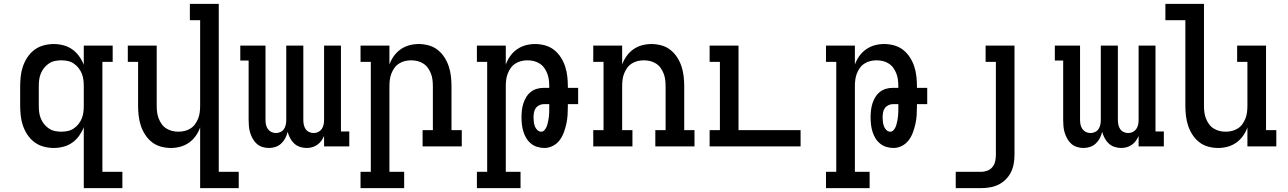

<svg xmlns="http://www.w3.org/2000/svg" viewBox="-20 -755 6640 990"><path d="M296 -76Q313 -76 329.5 -79.5Q346 -83 360 -92.5Q374 -102 384.5 -115Q395 -128 401.5 -144Q408 -160 410 -176.5Q412 -193 412 -210V-310Q412 -327 410 -343.5Q408 -360 401.5 -376Q395 -392 384.5 -405Q374 -418 360 -427.5Q346 -437 329.5 -440.5Q313 -444 296 -444Q279 -444 262.5 -440.5Q246 -437 232 -427.5Q218 -418 207.5 -405Q197 -392 190.5 -376Q184 -360 182 -343.5Q180 -327 180 -310V-210Q180 -193 182 -176.5Q184 -160 190.5 -144Q197 -128 207.5 -115Q218 -102 232 -92.5Q246 -83 262.5 -79.5Q279 -76 296 -76ZM412 215V-99Q403 -76 388 -55Q373 -34 352.5 -19.5Q332 -5 307 1.5Q282 8 257 8Q231 8 205 1Q179 -6 158 -21.5Q137 -37 122 -59.5Q107 -82 98.5 -106.5Q90 -131 87 -157.5Q84 -184 84 -210V-310Q84 -336 87 -362.5Q90 -389 98.5 -413.5Q107 -438 122 -460.5Q137 -483 158 -498.5Q179 -514 205 -521Q231 -528 257 -528Q282 -528 307 -521.5Q332 -515 352.5 -500.5Q373 -486 388 -465Q403 -444 412 -421V-520H561V-436H508V131H611V215Z M1012 215V-98Q1004 -75 989.5 -54.5Q975 -34 954.5 -19.5Q934 -5 910 1.5Q886 8 861 8Q835 8 809.5 1Q784 -6 763.5 -22Q743 -38 728.5 -60.5Q714 -83 706 -107.5Q698 -132 695 -158Q692 -184 692 -210V-436H639V-520H788V-210Q788 -193 790 -176.5Q792 -160 798 -144.5Q804 -129 813.5 -115.5Q823 -102 837 -93Q851 -84 867 -80Q883 -76 900 -76Q917 -76 933 -80Q949 -84 963 -93Q977 -102 986.5 -115.5Q996 -129 1002 -144.5Q1008 -160 1010 -176.5Q1012 -193 1012 -210V-651H959V-735H1108V131H1211V215Z M1367 8Q1350 8 1333.5 3Q1317 -2 1304.5 -13Q1292 -24 1283.5 -39Q1275 -54 1270 -70Q1265 -86 1263.5 -103Q1262 -120 1262 -136V-443H1219V-520H1349V-136Q1349 -124 1351.5 -112Q1354 -100 1361 -90Q1368 -80 1379 -74.5Q1390 -69 1403 -69Q1415 -69 1426.5 -74.5Q1438 -80 1444.5 -90Q1451 -100 1453.5 -112Q1456 -124 1456 -136V-520H1544V-136Q1544 -124 1546.5 -112Q1549 -100 1555.5 -90Q1562 -80 1573.5 -74.5Q1585 -69 1597 -69Q1610 -69 1621 -74.5Q1632 -80 1639 -90Q1646 -100 1648.5 -112Q1651 -124 1651 -136V-520H1738V-77H1781V0H1651V-54Q1645 -40 1636.5 -28.5Q1628 -17 1616 -8.5Q1604 0 1590 4Q1576 8 1561 8Q1544 8 1527 2.5Q1510 -3 1497 -15Q1484 -27 1476 -42.5Q1468 -58 1463 -75Q1459 -58 1451 -42.5Q1443 -27 1430 -15Q1417 -3 1400.5 2.5Q1384 8 1367 8Z M2064 215H1839V131H1892V-436H1839V-520H1988V-422Q1996 -445 2010.5 -465.5Q2025 -486 2045.5 -500.5Q2066 -515 2090 -521.5Q2114 -528 2139 -528Q2165 -528 2190.5 -521Q2216 -514 2236.5 -498Q2257 -482 2271.5 -459.5Q2286 -437 2294 -412.5Q2302 -388 2305 -362Q2308 -336 2308 -310V-84H2361V0H2159V-84H2212V-310Q2212 -327 2210 -343.5Q2208 -360 2202 -375.5Q2196 -391 2186.5 -404.5Q2177 -418 2163 -427Q2149 -436 2133 -440Q2117 -444 2100 -444Q2083 -444 2067 -440Q2051 -436 2037 -427Q2023 -418 2013.5 -404.5Q2004 -391 1998 -375.5Q1992 -360 1990 -343.5Q1988 -327 1988 -310V131H2064Z M2664 215H2439V131H2492V-436H2439V-520H2588V-422Q2596 -445 2610.5 -465.5Q2625 -486 2645.5 -500.5Q2666 -515 2690 -521.5Q2714 -528 2739 -528Q2765 -528 2790.5 -521Q2816 -514 2836.5 -498Q2857 -482 2871.5 -459.5Q2886 -437 2894 -412.5Q2902 -388 2905 -362Q2908 -336 2908 -310V-302H2961V-218H2908V-206Q2908 -183 2906.5 -160.5Q2905 -138 2900 -115.5Q2895 -93 2887 -71.5Q2879 -50 2865.5 -32Q2852 -14 2831 -3Q2810 8 2787 8Q2769 8 2750.5 2.5Q2732 -3 2717.5 -15Q2703 -27 2693.5 -43Q2684 -59 2678.5 -77Q2673 -95 2671 -113.5Q2669 -132 2669 -151Q2669 -169 2671 -186.5Q2673 -204 2678.5 -221.5Q2684 -239 2693.5 -254.5Q2703 -270 2717 -281Q2731 -292 2748 -297Q2765 -302 2783 -302H2812V-310Q2812 -327 2810 -343.5Q2808 -360 2802 -375.5Q2796 -391 2786.5 -404.5Q2777 -418 2763 -427Q2749 -436 2733 -440Q2717 -444 2700 -444Q2683 -444 2667 -440Q2651 -436 2637 -427Q2623 -418 2613.5 -404.5Q2604 -391 2598 -375.5Q2592 -360 2590 -343.5Q2588 -327 2588 -310V131H2664ZM2771 -76Q2780 -76 2786.5 -83Q2793 -90 2797 -98.5Q2801 -107 2803 -115.5Q2805 -124 2807 -133Q2809 -142 2810 -151.5Q2811 -161 2811.5 -170Q2812 -179 2812 -188Q2812 -197 2812 -206V-218H2783Q2771 -218 2759.5 -212Q2748 -206 2741.5 -196Q2735 -186 2733 -173.5Q2731 -161 2731 -149Q2731 -137 2732.5 -125.5Q2734 -114 2738 -103.5Q2742 -93 2750.5 -84.5Q2759 -76 2771 -76Z M3039 0V-84H3092V-436H3039V-520H3188V-422Q3196 -445 3210.5 -465.5Q3225 -486 3245.5 -500.5Q3266 -515 3290 -521.5Q3314 -528 3339 -528Q3365 -528 3390.5 -521Q3416 -514 3436.5 -498Q3457 -482 3471.5 -459.5Q3486 -437 3494 -412.5Q3502 -388 3505 -362Q3508 -336 3508 -310V-84H3561V0H3359V-84H3412V-310Q3412 -327 3410 -343.5Q3408 -360 3402 -375.5Q3396 -391 3386.5 -404.5Q3377 -418 3363 -427Q3349 -436 3333 -440Q3317 -444 3300 -444Q3283 -444 3267 -440Q3251 -436 3237 -427Q3223 -418 3213.5 -404.5Q3204 -391 3198 -375.5Q3192 -360 3190 -343.5Q3188 -327 3188 -310V-84H3241V0Z M3639 0V-84H3692V-436H3639V-520H3788V-84H4108V0Z M4464 215H4239V131H4292V-436H4239V-520H4388V-422Q4396 -445 4410.5 -465.5Q4425 -486 4445.5 -500.5Q4466 -515 4490 -521.5Q4514 -528 4539 -528Q4565 -528 4590.5 -521Q4616 -514 4636.5 -498Q4657 -482 4671.5 -459.5Q4686 -437 4694 -412.5Q4702 -388 4705 -362Q4708 -336 4708 -310V-302H4761V-218H4708V-206Q4708 -183 4706.5 -160.5Q4705 -138 4700 -115.5Q4695 -93 4687 -71.5Q4679 -50 4665.5 -32Q4652 -14 4631 -3Q4610 8 4587 8Q4569 8 4550.5 2.5Q4532 -3 4517.5 -15Q4503 -27 4493.5 -43Q4484 -59 4478.5 -77Q4473 -95 4471 -113.5Q4469 -132 4469 -151Q4469 -169 4471 -186.5Q4473 -204 4478.5 -221.5Q4484 -239 4493.5 -254.5Q4503 -270 4517 -281Q4531 -292 4548 -297Q4565 -302 4583 -302H4612V-310Q4612 -327 4610 -343.5Q4608 -360 4602 -375.5Q4596 -391 4586.5 -404.5Q4577 -418 4563 -427Q4549 -436 4533 -440Q4517 -444 4500 -444Q4483 -444 4467 -440Q4451 -436 4437 -427Q4423 -418 4413.5 -404.5Q4404 -391 4398 -375.5Q4392 -360 4390 -343.5Q4388 -327 4388 -310V131H4464ZM4571 -76Q4580 -76 4586.5 -83Q4593 -90 4597 -98.5Q4601 -107 4603 -115.5Q4605 -124 4607 -133Q4609 -142 4610 -151.5Q4611 -161 4611.5 -170Q4612 -179 4612 -188Q4612 -197 4612 -206V-218H4583Q4571 -218 4559.5 -212Q4548 -206 4541.5 -196Q4535 -186 4533 -173.5Q4531 -161 4531 -149Q4531 -137 4532.5 -125.5Q4534 -114 4538 -103.5Q4542 -93 4550.5 -84.5Q4559 -76 4571 -76Z M5039 215H4908V131H5039Q5055 131 5071 125Q5087 119 5097.5 106Q5108 93 5111.5 76.5Q5115 60 5115 43V-436H5062V-520H5211V43Q5211 66 5207 89Q5203 112 5193 132.5Q5183 153 5166 170Q5149 187 5128.5 197Q5108 207 5085 211Q5062 215 5039 215Z M5567 8Q5550 8 5533.5 3Q5517 -2 5504.5 -13Q5492 -24 5483.5 -39Q5475 -54 5470 -70Q5465 -86 5463.5 -103Q5462 -120 5462 -136V-443H5419V-520H5549V-136Q5549 -124 5551.5 -112Q5554 -100 5561 -90Q5568 -80 5579 -74.5Q5590 -69 5603 -69Q5615 -69 5626.5 -74.5Q5638 -80 5644.5 -90Q5651 -100 5653.5 -112Q5656 -124 5656 -136V-520H5744V-136Q5744 -124 5746.5 -112Q5749 -100 5755.5 -90Q5762 -80 5773.5 -74.5Q5785 -69 5797 -69Q5810 -69 5821 -74.5Q5832 -80 5839 -90Q5846 -100 5848.5 -112Q5851 -124 5851 -136V-520H5938V-77H5981V0H5851V-54Q5845 -40 5836.5 -28.5Q5828 -17 5816 -8.5Q5804 0 5790 4Q5776 8 5761 8Q5744 8 5727 2.5Q5710 -3 5697 -15Q5684 -27 5676 -42.5Q5668 -58 5663 -75Q5659 -58 5651 -42.5Q5643 -27 5630 -15Q5617 -3 5600.5 2.5Q5584 8 5567 8Z M6261 8Q6235 8 6209.5 1Q6184 -6 6163.5 -22Q6143 -38 6128.5 -60.5Q6114 -83 6106 -107.5Q6098 -132 6095 -158Q6092 -184 6092 -210V-651H5989V-735H6188V-210Q6188 -193 6190 -176.5Q6192 -160 6198 -144.5Q6204 -129 6213.5 -115.5Q6223 -102 6237 -93Q6251 -84 6267 -80Q6283 -76 6300 -76Q6317 -76 6333 -80Q6349 -84 6363 -93Q6377 -102 6386.5 -115.5Q6396 -129 6402 -144.5Q6408 -160 6410 -176.5Q6412 -193 6412 -210V-436H6359V-520H6508V-84H6561V0H6412V-98Q6404 -75 6389.5 -54.5Q6375 -34 6354.5 -19.5Q6334 -5 6310 1.5Q6286 8 6261 8Z"/></svg>

Font: Iosevka HT Medium Extended
Style: Regular
Weight: 500
Width: 7
Monospace: yes
Designer: Belleve Invis
Foundry: Belleve Invis
Version: Version 32.3.0; ttfautohint (v1.8.4)